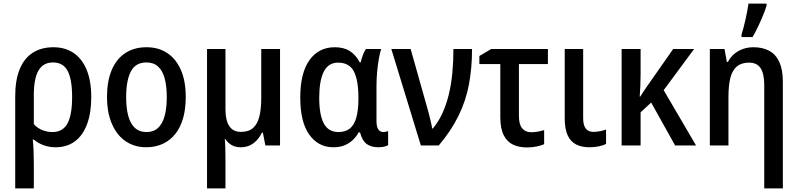

<svg xmlns="http://www.w3.org/2000/svg" viewBox="-20 -813 4463 1073"><path d="M490 -270Q490 -182 466.5 -119Q443 -56 398.5 -23Q354 10 290 10Q255 10 223.5 -1.5Q192 -13 169 -33H163Q166 -8 167.5 27.5Q169 63 169 100V240H65V-275Q65 -364 89.5 -425Q114 -486 162 -517.5Q210 -549 279 -549Q343 -549 390.5 -517.5Q438 -486 464 -423.5Q490 -361 490 -270ZM276 -464Q222 -464 195.5 -419.5Q169 -375 169 -281V-119Q189 -97 216.5 -86Q244 -75 273 -75Q331 -75 357 -123Q383 -171 383 -270Q383 -370 358 -417Q333 -464 276 -464Z M1018 -271Q1018 -205 1003.5 -153.5Q989 -102 960.5 -65.5Q932 -29 890.5 -9.5Q849 10 797 10Q747 10 706.5 -9.5Q666 -29 637.5 -65.5Q609 -102 593.5 -153.5Q578 -205 578 -271Q578 -359 604 -421Q630 -483 679.5 -516Q729 -549 799 -549Q865 -549 914 -517Q963 -485 990.5 -423Q1018 -361 1018 -271ZM685 -270Q685 -208 697 -164.5Q709 -121 734 -98Q759 -75 798 -75Q838 -75 863 -98Q888 -121 900 -164.5Q912 -208 912 -270Q912 -333 900 -376Q888 -419 863 -441.5Q838 -464 798 -464Q738 -464 711.5 -414Q685 -364 685 -270Z M1545 -539V0H1463L1449 -72H1444Q1431 -46 1413.5 -27.5Q1396 -9 1374 0.5Q1352 10 1325 10Q1296 10 1275 -2Q1254 -14 1239 -36H1236Q1238 -22 1238.5 -4Q1239 14 1239.5 34.5Q1240 55 1240 76V240H1137V-539H1240V-202Q1240 -140 1261.5 -108Q1283 -76 1326 -76Q1370 -76 1394.5 -98Q1419 -120 1429.5 -162.5Q1440 -205 1440 -266V-539Z M1871 -75Q1911 -75 1935.5 -95Q1960 -115 1971.5 -156.5Q1983 -198 1983 -261V-268Q1983 -365 1957.5 -414Q1932 -463 1869 -463Q1815 -463 1789.5 -412.5Q1764 -362 1764 -267Q1764 -170 1790 -122.5Q1816 -75 1871 -75ZM1843 10Q1759 10 1708.5 -60.5Q1658 -131 1658 -268Q1658 -405 1709.5 -477Q1761 -549 1851 -549Q1901 -549 1934.5 -528Q1968 -507 1990 -465H1996Q2000 -484 2007.5 -504.5Q2015 -525 2025 -539H2110Q2103 -517 2097 -483Q2091 -449 2087.5 -410Q2084 -371 2084 -333V-136Q2084 -104 2094.5 -89.5Q2105 -75 2121 -75Q2128 -75 2136.5 -77Q2145 -79 2149 -80V-2Q2145 1 2136 4Q2127 7 2116 8.5Q2105 10 2096 10Q2054 10 2029 -8.5Q2004 -27 1992 -73H1984Q1971 -49 1951 -30Q1931 -11 1904.5 -0.5Q1878 10 1843 10Z M2167 -539H2275L2361 -234Q2368 -212 2374.5 -186Q2381 -160 2387 -136Q2393 -112 2395 -95H2399Q2431 -133 2453 -181.5Q2475 -230 2488.5 -286.5Q2502 -343 2508 -406.5Q2514 -470 2514 -539H2618Q2618 -434 2601 -342.5Q2584 -251 2543 -167Q2502 -83 2432 0H2332Z M3042 -539V-455H2880V-165Q2880 -117 2898.5 -95.5Q2917 -74 2948 -74Q2967 -74 2986 -77.5Q3005 -81 3021 -86V-7Q3006 0 2979.5 5.5Q2953 11 2925 11Q2881 11 2847.5 -4.5Q2814 -20 2795 -57.5Q2776 -95 2776 -159V-455H2659V-500L2725 -539Z M3239 -153Q3239 -113 3253.5 -94.5Q3268 -76 3296 -76Q3315 -76 3334.5 -80Q3354 -84 3367 -89V-9Q3351 0 3326 5Q3301 10 3273 10Q3232 10 3201 -5Q3170 -20 3153 -55.5Q3136 -91 3136 -152V-539H3239Z M3859 -539 3689 -309 3870 0H3753L3619 -240L3560 -185V0H3454V-539H3560V-398Q3560 -363 3558.5 -330Q3557 -297 3555 -273H3558Q3567 -288 3577.5 -303.5Q3588 -319 3597 -332L3742 -539Z M4191 -549Q4243 -549 4280 -528.5Q4317 -508 4336 -465Q4355 -422 4355 -356V240H4251V-338Q4251 -400 4231 -431.5Q4211 -463 4166 -463Q4124 -463 4098.5 -442Q4073 -421 4062 -379Q4051 -337 4051 -273V0H3947V-539H4029L4042 -467H4048Q4063 -495 4085 -513Q4107 -531 4134 -540Q4161 -549 4191 -549ZM4124 -620Q4129 -635 4135 -657.5Q4141 -680 4146.5 -705Q4152 -730 4156.5 -753.5Q4161 -777 4163 -793H4264V-782Q4257 -758 4244.5 -727.5Q4232 -697 4217 -665.5Q4202 -634 4186 -606H4124Z"/></svg>

Font: Noto Sans Display SemiCondensed Medium
Style: Regular
Weight: 500
Width: 4
Designer: Monotype Design Team
Foundry: Monotype Imaging Inc.
Version: Version 2.003